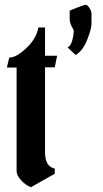

<svg xmlns="http://www.w3.org/2000/svg" viewBox="-20 -790 436 810"><path d="M170 -674V-555H221L211 -506H170V-148Q170 -87 211 -79V-57L110 0Q88 -9 69 -29.5Q50 -50 50 -68V-505H9L19 -547Q49 -547 91.5 -587.5Q134 -628 142 -674ZM274 -713V-744Q274 -746 305.5 -758Q337 -770 342.5 -770Q348 -770 357 -757Q366 -744 366 -730V-690Q366 -668 347.5 -621.5Q329 -575 299 -558L265 -590Q278 -595 284.5 -618.5Q291 -642 291 -661Q291 -664 282.5 -678.5Q274 -693 274 -713Z"/></svg>

Font: Pirata One
Style: Regular
Weight: 400
Designer: Rodrigo Fuenzalida, Nicolas Massi
Foundry: Rodrigo Fuenzalida, Nicolas Massi
Version: Version 1.001